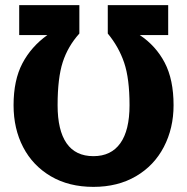

<svg xmlns="http://www.w3.org/2000/svg" viewBox="-20 -713 731 750"><path d="M33 -302Q33 -400 67.5 -465.5Q102 -531 165 -576H55V-693H290V-582Q245 -532 225 -470Q205 -408 205 -302Q205 -204 240 -153.5Q275 -103 345 -103Q414 -103 450 -153.5Q486 -204 486 -302Q486 -406 465 -468Q444 -530 401 -582V-693H637V-576H526Q589 -534 623.5 -468Q658 -402 658 -302Q658 -212 620 -139Q582 -66 511 -24.5Q440 17 345 17Q249 17 178.5 -24.5Q108 -66 70.5 -138Q33 -210 33 -302Z"/></svg>

Font: Fira Sans BGR
Style: Bold
Weight: 700
Designer: bBox Type GmbH & Carrois Corporate GbR & Edenspiekermann AG
Foundry: bBox Type GmbH & Carrois Corporate GbR & Edenspiekermann AG
Version: Version 4.301